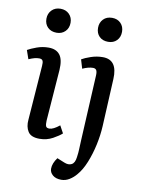

<svg xmlns="http://www.w3.org/2000/svg" viewBox="-104 -829 827 1128"><g transform="rotate(10 309.0 -265.5)"><path d="M92 -688Q92 -719 112 -739.5Q132 -760 164 -760Q196 -760 216 -740Q236 -720 236 -689Q236 -657 216 -637Q196 -617 165 -617Q132 -617 112 -636.5Q92 -656 92 -688ZM115 -410Q117 -432 112 -441.5Q107 -451 91 -451Q78 -451 64 -447.5Q50 -444 29 -435L11 -487Q30 -498 64 -510.5Q98 -523 135 -523Q180 -523 202 -495Q224 -467 220 -405L197 -98Q196 -76 200 -65.5Q204 -55 221 -55Q244 -55 281 -85L305 -41Q288 -25 252.5 -5.5Q217 14 174 14Q123 14 105 -14.5Q87 -43 91 -85ZM400 -688Q400 -719 419.5 -739.5Q439 -760 472 -760Q504 -760 523.5 -740Q543 -720 543 -689Q543 -657 523.5 -637Q504 -617 472 -617Q439 -617 419.5 -636.5Q400 -656 400 -688ZM527 -124Q524 -68 511.5 -10.5Q499 47 478.5 97.5Q458 148 431 179Q413 201 390 215Q367 229 342 229Q309 229 290.5 213Q272 197 272 175Q272 143 298 108L342 126Q368 137 387 127Q406 117 410 82Q414 55 414.5 35Q415 15 417 -23L437 -410Q438 -433 432 -442Q426 -451 412 -451Q385 -451 350 -435L334 -488Q352 -499 387 -511Q422 -523 458 -523Q547 -523 541 -407Z"/></g></svg>

Font: Literata 12pt Medium
Style: Italic
Weight: 500
Italic angle: -2°
Designer: Latin by Veronika Burian and Jose Scaglione. Greek by Irene Vlachou. Cyrillic by Vera Evstafieva
Foundry: TypeTogether
Version: Version 3.002